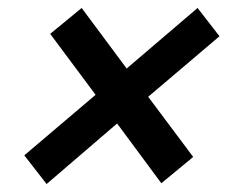

<svg xmlns="http://www.w3.org/2000/svg" viewBox="-20 -598 572 482"><path d="M97 -136 41 -208 220 -360 106 -513 185 -578 298 -426 476 -578 531 -507 352 -355 465 -204 385 -138 274 -288Z"/></svg>

Font: Rosa Sans
Style: Bold Italic
Weight: 700
Italic angle: -12°
Designer: Pentagram / MCKL
Foundry: Pentagram / MCKL
Version: Version 1.005;September 16, 2019;FontCreator 11.5.0.2425 64-